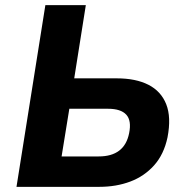

<svg xmlns="http://www.w3.org/2000/svg" viewBox="-20 -725 725 745"><path d="M44 0 156 -705H313L268 -421H433Q507 -421 556 -396Q605 -371 625 -320.5Q645 -270 630 -192Q616 -126 578 -83.5Q540 -41 485.5 -20.5Q431 0 365 0ZM219 -118H363Q413 -118 442.5 -140.5Q472 -163 481 -208Q491 -257 470 -280Q449 -303 399 -303H249Z"/></svg>

Font: Nunito Sans 7pt SemiCondensed ExtraBold
Style: Italic
Weight: 800
Width: 4
Italic angle: -9°
Designer: Vernon Adams
Foundry: Vernon Adams
Version: Version 3.101;gftools[0.9.27]